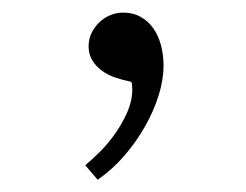

<svg xmlns="http://www.w3.org/2000/svg" viewBox="-20 -490 396 309"><path d="M243.2 -384.3Q243.2 -361.8 235.4 -336.7Q227.5 -311.5 213.6 -286.9Q199.7 -262.2 180.4 -239.7Q161.1 -217.3 137.2 -200.7L117.2 -224.1Q127.9 -232.9 141.4 -246.3Q154.8 -259.8 166 -275.9Q177.2 -292 185.1 -310.1Q192.9 -328.1 192.9 -346.7Q192.9 -350.1 192.4 -354.5Q191.9 -358.9 189 -358.9Q177.2 -361.3 165.5 -365.2Q153.8 -369.1 144.3 -376Q134.8 -382.8 128.7 -392.6Q122.6 -402.3 122.6 -415.5Q122.6 -427.2 127.4 -437Q132.3 -446.8 139.9 -454.1Q147.5 -461.4 157.5 -465.6Q167.5 -469.7 177.7 -469.7Q194.3 -469.7 206.8 -462.6Q219.2 -455.6 227.3 -443.6Q235.4 -431.6 239.3 -416.3Q243.2 -400.9 243.2 -384.3Z"/></svg>

Font: Accordance
Style: Regular
Weight: 400
Version: Version 1.1 (build May 11, 2018) Miklal Software Solutions, 